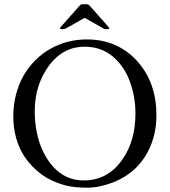

<svg xmlns="http://www.w3.org/2000/svg" viewBox="-20 -862 792 896"><path d="M266.8 -726.1Q260 -726.1 260 -728.9Q260 -731.7 261 -733.3Q262 -734.9 263.5 -736.5Q265.1 -738 265.9 -739L345 -828.1Q346.7 -830.1 349.1 -832.9Q351.6 -835.7 352.5 -836.7Q357.9 -842 363 -842H387Q394 -842 405 -828.1L483.9 -739Q490 -732.9 490 -729.5Q490 -726.1 482.9 -726.1H470.9Q467.8 -726.1 458 -731.9L377.9 -777.1Q375 -778.6 372.1 -777.1L292 -731.9Q282.2 -726.1 279.1 -726.1ZM213.4 -633.3Q292 -678 385 -678Q530.3 -678 622.6 -574.2Q710 -475.3 710 -324Q710 -249.3 684.7 -186.2Q659.4 -123 614.7 -79.1Q570.1 -35.2 507 -10.6Q443.8 13.9 386.7 13.9Q329.6 13.9 289.9 4.2Q250.2 -5.6 213.6 -24Q177 -42.5 145.8 -71.2Q114.5 -99.9 91.3 -135.9Q68.1 -171.9 55.1 -218.6Q42 -265.4 42 -318.5Q42 -371.6 54.6 -420.4Q67.1 -469.2 89.6 -508.4Q112.1 -547.6 143.8 -579.7Q175.5 -611.8 213.4 -633.3ZM142.1 -340.8Q142.1 -291.5 152.1 -242.6Q162.1 -193.6 181.9 -153.2Q201.7 -112.8 229 -83Q286.4 -20 371.1 -20Q483.9 -20 552.2 -119.1Q612.1 -205.6 612.1 -333Q612.1 -410.2 586.2 -481.2Q560.5 -551.8 507.6 -597.2Q452.9 -644 375 -644Q253.2 -644 183.6 -516.1Q142.1 -439.7 142.1 -340.8Z"/></svg>

Font: Fanwood Text
Style: Regular
Weight: 400
Version: Version 1.1001